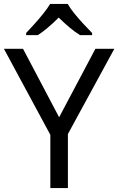

<svg xmlns="http://www.w3.org/2000/svg" viewBox="-20 -964 606 984"><path d="M283 -363 469 -714H566L328 -277V0H238V-273L0 -714H98ZM327 -944Q339 -922 361.5 -894.5Q384 -867 408.5 -840.5Q433 -814 452 -795V-784H390Q364 -800 336 -823.5Q308 -847 281 -874Q254 -847 227 -824Q200 -801 174 -784H114V-795Q133 -815 156.5 -841Q180 -867 202 -894.5Q224 -922 237 -944Z"/></svg>

Font: Noto Sans Tamil
Style: Regular
Weight: 400
Designer: Jelle Bosma - Monotype Design Team
Foundry: Monotype Imaging Inc.
Version: Version 2.003